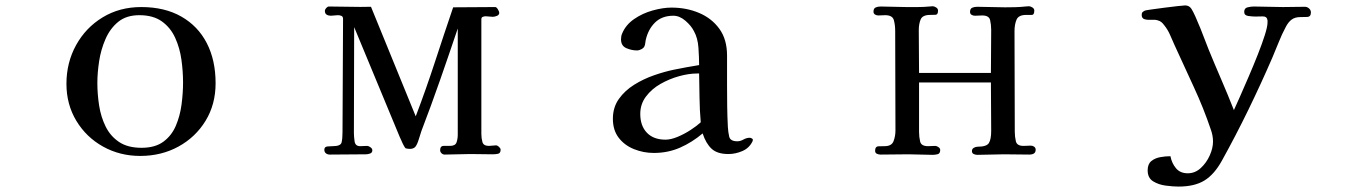

<svg xmlns="http://www.w3.org/2000/svg" viewBox="-20 -568 5040 708"><path d="M655 -264Q655 -305 649 -348Q643 -391 626 -428.5Q609 -466 577 -489Q545 -512 494 -512Q446 -512 416 -487.5Q386 -463 369 -424Q352 -385 345.5 -342Q339 -299 339 -262Q339 -221 345.5 -179Q352 -137 369.5 -101.5Q387 -66 419 -44.5Q451 -23 502 -23Q552 -23 582.5 -45.5Q613 -68 628.5 -104.5Q644 -141 649.5 -183Q655 -225 655 -264ZM775 -261Q775 -183 738 -122.5Q701 -62 638 -27.5Q575 7 497 7Q422 7 360 -27.5Q298 -62 261.5 -122.5Q225 -183 225 -259Q225 -337 260.5 -401.5Q296 -466 358.5 -504Q421 -542 501 -542Q587 -542 648.5 -507Q710 -472 742.5 -409Q775 -346 775 -261Z M1826 -16Q1826 -3 1816.5 -1Q1807 1 1797 1Q1776 1 1755.5 0.5Q1735 0 1714 0Q1691 0 1667 1Q1643 2 1620 2Q1613 2 1608 -3Q1603 -8 1603 -14Q1603 -30 1616 -30Q1629 -30 1639 -30Q1659 -30 1663.5 -43Q1668 -56 1668 -72V-463Q1636 -368 1603 -273.5Q1570 -179 1534 -85Q1530 -73 1524 -53.5Q1518 -34 1511 -26Q1507 -22 1502 -20.5Q1497 -19 1492 -19Q1488 -19 1484 -19.5Q1480 -20 1476 -21Q1474 -22 1469 -31Q1464 -40 1460 -50Q1456 -60 1454 -63L1286 -468Q1286 -371 1285.5 -273.5Q1285 -176 1285 -78Q1285 -65 1287.5 -47Q1290 -29 1308 -29Q1315 -29 1321 -29.5Q1327 -30 1334 -30Q1339 -30 1346 -25Q1353 -20 1353 -14Q1353 -5 1345 -2Q1337 1 1329 1L1196 2Q1188 2 1182 -2.5Q1176 -7 1176 -16Q1176 -27 1188 -28Q1200 -29 1207 -29Q1236 -29 1239.5 -42.5Q1243 -56 1243 -80Q1243 -185 1244 -289.5Q1245 -394 1245 -498Q1245 -507 1239 -509.5Q1233 -512 1226 -512Q1219 -512 1213 -511Q1207 -510 1200 -510Q1191 -510 1184.5 -514Q1178 -518 1178 -528Q1178 -533 1183 -538.5Q1188 -544 1193 -544Q1232 -544 1270.5 -543Q1309 -542 1348 -543L1513 -139Q1551 -239 1584 -340Q1617 -441 1651 -541Q1689 -541 1728 -541.5Q1767 -542 1806 -542Q1811 -542 1816 -533.5Q1821 -525 1821 -521Q1821 -513 1812.5 -509.5Q1804 -506 1797 -506Q1790 -506 1784 -507Q1778 -508 1771 -508Q1766 -508 1760.5 -506Q1755 -504 1755 -497V-74Q1755 -58 1759 -44Q1763 -30 1783 -30Q1790 -30 1796 -31Q1802 -32 1809 -32Q1814 -32 1820 -26.5Q1826 -21 1826 -16Z M2564 -117Q2560 -162 2559.5 -207Q2559 -252 2558 -297H2551Q2520 -297 2484 -287Q2448 -277 2415.5 -258.5Q2383 -240 2362 -212Q2341 -184 2341 -148Q2341 -104 2365.5 -78.5Q2390 -53 2434 -53Q2454 -53 2479 -63.5Q2504 -74 2527 -89Q2550 -104 2564 -117ZM2756 -53Q2756 -49 2755 -47Q2743 -22 2717.5 -11Q2692 0 2666 0Q2625 0 2604 -19.5Q2583 -39 2571 -76Q2532 -43 2487.5 -23.5Q2443 -4 2391 -4Q2353 -4 2318 -18Q2283 -32 2261.5 -60Q2240 -88 2240 -130Q2240 -172 2262 -203Q2284 -234 2318.5 -255.5Q2353 -277 2392 -290.5Q2431 -304 2465 -311Q2488 -316 2511.5 -320Q2535 -324 2558 -328Q2558 -356 2555.5 -392Q2553 -428 2539 -453Q2529 -473 2507.5 -491.5Q2486 -510 2463 -510Q2421 -510 2395.5 -485Q2370 -460 2361 -420Q2360 -416 2359.5 -410Q2359 -404 2357 -399Q2355 -392 2346 -387Q2337 -382 2329 -382Q2309 -382 2289.5 -390.5Q2270 -399 2270 -423Q2270 -435 2274 -444Q2287 -476 2318 -497.5Q2349 -519 2387 -529.5Q2425 -540 2456 -540Q2511 -540 2557.5 -520.5Q2604 -501 2632.5 -462Q2661 -423 2661 -363Q2661 -336 2661 -308.5Q2661 -281 2661 -254Q2661 -215 2661.5 -176.5Q2662 -138 2664 -100Q2665 -81 2669 -64Q2673 -47 2699 -47Q2710 -47 2721.5 -53.5Q2733 -60 2745 -60Q2747 -60 2751.5 -58Q2756 -56 2756 -53Z M3799 -16Q3799 -6 3792.5 -2Q3786 2 3777 2Q3753 2 3729.5 1.5Q3706 1 3682 1Q3657 1 3633 2Q3609 3 3584 3Q3577 3 3570.5 0Q3564 -3 3564 -11Q3564 -19 3571 -23Q3578 -27 3585 -27Q3618 -27 3626.5 -40.5Q3635 -54 3635 -85Q3635 -130 3634.5 -175Q3634 -220 3634 -264H3369V-82Q3369 -63 3373 -46Q3377 -29 3402 -29Q3409 -29 3415.5 -29.5Q3422 -30 3429 -30Q3434 -30 3440.5 -25.5Q3447 -21 3447 -15Q3447 -2 3438 0.5Q3429 3 3419 3Q3397 3 3375 2Q3353 1 3330 1Q3305 1 3279 1.5Q3253 2 3227 2Q3220 2 3213.5 -1Q3207 -4 3207 -12Q3207 -28 3219.5 -28.5Q3232 -29 3242 -29Q3268 -29 3275 -47.5Q3282 -66 3282 -87Q3282 -179 3281.5 -271Q3281 -363 3281 -454Q3281 -476 3276 -494Q3271 -512 3244 -512Q3238 -512 3231.5 -511.5Q3225 -511 3219 -511Q3212 -511 3206.5 -514.5Q3201 -518 3201 -525Q3201 -537 3209 -540.5Q3217 -544 3227 -544Q3250 -544 3274 -543Q3298 -542 3321 -542Q3342 -542 3364 -542Q3386 -542 3407 -544Q3410 -544 3413 -544.5Q3416 -545 3419 -545Q3425 -545 3432 -540.5Q3439 -536 3439 -529Q3439 -514 3430 -513.5Q3421 -513 3410 -513Q3382 -513 3375 -496.5Q3368 -480 3368 -457Q3368 -417 3368.5 -378Q3369 -339 3369 -299H3634Q3634 -339 3634.5 -378.5Q3635 -418 3635 -458Q3635 -477 3631 -494Q3627 -511 3602 -511Q3595 -511 3588.5 -510.5Q3582 -510 3575 -510Q3568 -510 3562.5 -513.5Q3557 -517 3557 -524Q3557 -536 3565 -539.5Q3573 -543 3583 -543Q3609 -543 3635 -542Q3661 -541 3686 -541Q3705 -541 3723.5 -541.5Q3742 -542 3761 -544Q3764 -544 3767.5 -544.5Q3771 -545 3774 -545Q3780 -545 3787 -540.5Q3794 -536 3794 -529Q3794 -513 3784.5 -513Q3775 -513 3764 -513Q3736 -513 3728.5 -495.5Q3721 -478 3721 -453Q3721 -361 3721.5 -268Q3722 -175 3722 -82Q3722 -64 3726 -47Q3730 -30 3754 -30Q3761 -30 3767.5 -30.5Q3774 -31 3781 -31Q3788 -31 3793.5 -27Q3799 -23 3799 -16Z M4814 -522Q4814 -506 4800 -505.5Q4786 -505 4775 -505Q4755 -505 4742.5 -495.5Q4730 -486 4721 -468Q4707 -442 4695.5 -413Q4684 -384 4672 -356Q4630 -259 4583.5 -163.5Q4537 -68 4486 24Q4458 75 4421.5 97.5Q4385 120 4326 120Q4306 120 4279 116.5Q4252 113 4232 100.5Q4212 88 4212 60Q4212 37 4225.5 26Q4239 15 4258.5 11.5Q4278 8 4296 8Q4301 34 4316.5 52.5Q4332 71 4360 71Q4387 71 4408 51.5Q4429 32 4441 5Q4453 -22 4453 -46Q4453 -68 4445 -90Q4418 -170 4382 -247.5Q4346 -325 4311 -402Q4303 -420 4294.5 -439.5Q4286 -459 4273 -475Q4268 -482 4262.5 -486.5Q4257 -491 4249 -493Q4240 -496 4226 -495Q4212 -494 4201 -497Q4190 -500 4190 -513Q4190 -520 4193 -523Q4196 -526 4202 -529Q4204 -530 4225 -533Q4246 -536 4273 -539.5Q4300 -543 4322.5 -545.5Q4345 -548 4350 -548Q4365 -548 4373 -536Q4379 -527 4388 -507Q4397 -487 4406.5 -463.5Q4416 -440 4424 -418.5Q4432 -397 4437 -385Q4460 -329 4484 -273.5Q4508 -218 4530 -162Q4538 -179 4552.5 -212Q4567 -245 4584.5 -285.5Q4602 -326 4618 -366.5Q4634 -407 4644 -438.5Q4654 -470 4654 -485Q4654 -487 4654 -489Q4654 -491 4654 -493Q4652 -508 4636 -507.5Q4620 -507 4609 -507Q4599 -507 4583.5 -509Q4568 -511 4568 -524Q4568 -538 4580.5 -541Q4593 -544 4603 -544Q4630 -544 4657 -543Q4684 -542 4711 -542Q4731 -542 4751.5 -542.5Q4772 -543 4792 -543Q4800 -543 4807 -537Q4814 -531 4814 -522Z"/></svg>

Font: Kaisei Opti Medium
Style: Regular
Weight: 500
Designer: Font-Kai, 金井和夫
Foundry: KAZUO KANAI
Version: Version 5.003